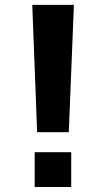

<svg xmlns="http://www.w3.org/2000/svg" viewBox="-20 -750 425 770"><path d="M109.4 -730.5H276.4L255.9 -219.7H128.9ZM119.1 0V-139.6H265.6V0Z"/></svg>

Font: GenEi M Gothic v2 Bold
Style: Regular
Weight: 700
Version: Version 2.0